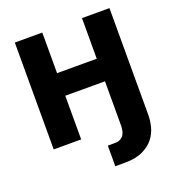

<svg xmlns="http://www.w3.org/2000/svg" viewBox="-161 -828 1082 1182"><g transform="rotate(-20 380.0 -236.5)"><path d="M70 0H250V-286H510V0Q510 20 506.5 37Q503 54 494.5 66Q486 78 472 85Q458 92 438 92H391V227H455Q525 227 570.5 205.5Q616 184 642.5 151Q669 118 679.5 78Q690 38 690 0V-700H510V-434H250V-700H70Z"/></g></svg>

Font: Golos Text VF
Style: Regular
Weight: 400
Designer: A.Korolkova, Vitaly Kuzmin
Foundry: ParaType Ltd
Version: Version 2.003